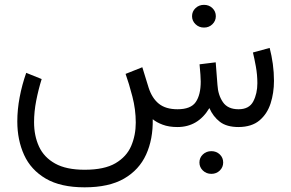

<svg xmlns="http://www.w3.org/2000/svg" viewBox="-20 -530 1215 801"><path d="M812 147.9Q812 127.9 826.4 114.3Q840.8 100.6 861.8 100.6Q882.8 100.6 897 114.3Q911.1 127.9 911.1 147.9Q911.1 167.5 897 181.4Q882.8 195.3 861.8 195.3Q840.8 195.3 826.4 181.4Q812 167.5 812 147.9ZM781.2 -462.4Q781.2 -482.4 795.7 -496.1Q810.1 -509.8 831.1 -509.8Q852.1 -509.8 866.2 -496.1Q880.4 -482.4 880.4 -462.4Q880.4 -442.9 866.2 -429Q852.1 -415 831.1 -415Q810.1 -415 795.7 -429Q781.2 -442.9 781.2 -462.4ZM720.2 0Q684.6 0 658.7 -9.8Q632.8 -19.5 617.2 -32.7Q618.7 50.8 589.6 114.7Q560.5 178.7 497.6 215.1Q434.6 251.5 333 251.5Q232.9 251.5 170.9 215.1Q108.9 178.7 80.6 116.5Q52.2 54.2 52.2 -23.4Q52.2 -72.8 62 -124.5Q71.8 -176.3 89.4 -226.1L153.8 -200.2Q140.1 -156.2 131.1 -110.1Q122.1 -64 122.1 -20.5Q122.1 36.6 142.8 81.5Q163.6 126.5 210 152.3Q256.3 178.2 333 178.2Q415.5 178.2 461.9 150.9Q508.3 123.5 527.3 78.9Q546.4 34.2 546.4 -18.6Q546.4 -73.2 532.2 -127.7Q518.1 -182.1 503.9 -221.7L573.7 -249.5L600.1 -164.1Q614.3 -120.1 642.8 -97.2Q671.4 -74.2 720.7 -74.2Q775.9 -74.2 796.6 -104.2Q817.4 -134.3 817.4 -189.5Q817.4 -210.9 812.5 -261.7L879.9 -270L887.2 -175.8Q889.6 -133.8 909.9 -104Q930.2 -74.2 975.1 -74.2Q1019.5 -74.2 1036.6 -106.9Q1053.7 -139.6 1053.7 -183.1Q1053.7 -217.8 1047.4 -252.7Q1041 -287.6 1035.2 -311L1105 -330.1Q1113.3 -298.3 1118.2 -263.2Q1123 -228 1123 -192.9Q1123 -142.6 1108.9 -98.6Q1094.7 -54.7 1062.5 -27.6Q1030.3 -0.5 975.6 0Q925.8 0 897.5 -21.7Q869.1 -43.5 853.5 -79.1Q806.2 0 720.2 0Z"/></svg>

Font: Vazirmatn RD FD Light
Style: Regular
Weight: 300
Designer: Saber Rastikerdar
Foundry: Saber Rastikerdar
Version: Version 33.003